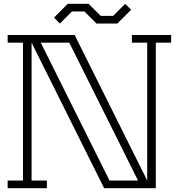

<svg xmlns="http://www.w3.org/2000/svg" viewBox="-20 -983 934 1003"><path d="M874 -760H794V0H749H524L145 -760V-40H225V0H20V-40H100V-760H20V-800H225H370L749 -40V-760H669V-800H874ZM701 -40 342 -760H193L552 -40ZM334 -963 262 -891 293 -860 356 -923H421L484 -860H593L665 -932L634 -963L571 -900H506L443 -963Z"/></svg>

Font: Kumar One Outline
Style: Regular
Weight: 400
Designer: Parimal Parmar
Foundry: Indian Type Foundry
Version: Version 1.000;PS 1.000;hotconv 1.0.88;makeotf.lib2.5.647800